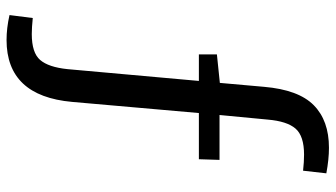

<svg xmlns="http://www.w3.org/2000/svg" viewBox="-239 -581 1024 586"><g transform="rotate(90 273.0 -288.0)"><path d="M345 -593 331 -446H468L466 -383H325L291 4Q273 204 102 204Q66 204 26 195L35 124Q64 127 84 127Q141 127 163 101.5Q185 76 191 18L227 -383H146V-438L233 -447L245 -582Q254 -687 301 -733.5Q348 -780 431 -780Q466 -780 509 -772L501 -701Q474 -704 452 -704Q395 -704 372.5 -678Q350 -652 345 -593Z"/></g></svg>

Font: Bitter Pro Medium
Style: Regular
Weight: 500
Designer: Sol Matas, and Bitter project Authors
Foundry: Sol Matas
Version: Version 1.010